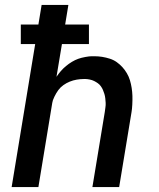

<svg xmlns="http://www.w3.org/2000/svg" viewBox="-20 -755 640 775"><path d="M27 0 122 -577H64V-656H135L148 -735H256L243 -656H339V-577H230L208 -445Q216 -457 225.5 -468Q235 -479 246.5 -488.5Q258 -498 270.5 -505.5Q283 -513 295.5 -517.5Q308 -522 324.5 -525Q341 -528 350 -528H360Q377 -528 392.5 -525.5Q408 -523 423.5 -518Q439 -513 451.5 -504Q464 -495 474 -484Q484 -473 492 -459.5Q500 -446 504.5 -431Q509 -416 511.5 -400Q514 -384 514.5 -368Q515 -352 514 -333Q513 -314 511 -303L461 0H353L403 -303Q404 -312 405.5 -321.5Q407 -331 406.5 -340Q406 -349 405 -358Q404 -367 401.5 -375.5Q399 -384 395.5 -392Q392 -400 387 -407Q382 -414 375 -419Q368 -424 360 -428Q352 -432 342 -434Q332 -436 326 -436H317Q304 -436 289.5 -433.5Q275 -431 261.5 -425.5Q248 -420 236 -411.5Q224 -403 215.5 -391.5Q207 -380 199.5 -364.5Q192 -349 191 -340L135 0Z"/></svg>

Font: Iosevka Aile Semibold
Style: Italic
Weight: 600
Italic angle: -9°
Designer: Belleve Invis
Foundry: Belleve Invis
Version: Version 31.1.0; ttfautohint (v1.8.4)